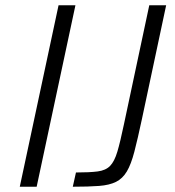

<svg xmlns="http://www.w3.org/2000/svg" viewBox="-20 -708 662 728"><path d="M55 0 202 -688H266L119 0ZM256 0 268 -54Q320 -54 350.5 -58Q381 -62 397.5 -79Q414 -96 425 -133Q436 -170 450 -237L546 -688H610L518 -256Q502 -181 489.5 -133Q477 -85 461 -58Q445 -31 420 -18.5Q395 -6 355.5 -3Q316 0 256 0Z"/></svg>

Font: Saira Light
Style: Italic
Weight: 300
Italic angle: -12°
Designer: Hector Gatti with collaboration of the Omnibus-Type team
Foundry: Omnibus-Type
Version: Version 1.100; ttfautohint (v1.8.3)